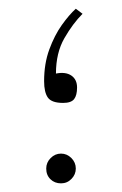

<svg xmlns="http://www.w3.org/2000/svg" viewBox="-20 -424 282 444"><path d="M170.9 -392.1Q148.4 -369.6 128.9 -335.7Q109.4 -301.8 109.4 -253.9Q131.8 -258.3 145 -249.3Q158.2 -240.2 158.2 -221.7Q158.2 -203.6 151.4 -194.8Q144.5 -186 126 -186Q99.6 -186 90.8 -198.2Q82 -210.4 82 -236.3Q82 -276.9 94 -309.6Q106 -342.3 123 -366.2Q140.1 -390.1 155.3 -403.8ZM86.9 -34.2Q86.9 -48.3 97.2 -58.6Q107.4 -68.8 121.1 -68.8Q134.8 -68.8 145 -58.6Q155.3 -48.3 155.3 -34.2Q155.3 -20.5 145.3 -10.3Q135.3 0 121.1 0Q106.4 0 96.7 -9.5Q86.9 -19 86.9 -34.2Z"/></svg>

Font: Vazirmatn UI NL Thin
Style: Regular
Weight: 100
Designer: Saber Rastikerdar
Foundry: Saber Rastikerdar
Version: Version 33.003